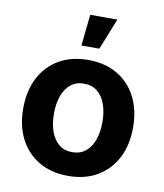

<svg xmlns="http://www.w3.org/2000/svg" viewBox="-86 -837 785 919"><g transform="rotate(10 306.5 -378.0)"><path d="M306.7 10.7Q224.6 10.7 164.6 -24.6Q104.6 -59.9 72.1 -123.3Q39.7 -186.6 39.7 -270.6Q39.7 -355.2 72.1 -418.7Q104.6 -482.2 164.6 -517.4Q224.6 -552.7 306.7 -552.7Q389.1 -552.7 448.9 -517.4Q508.7 -482.2 541.2 -418.7Q573.6 -355.2 573.6 -270.6Q573.6 -186.6 541.2 -123.3Q508.7 -59.9 448.9 -24.6Q389.1 10.7 306.7 10.7ZM306.7 -104.6Q345.8 -104.6 372.1 -126.3Q398.4 -148.1 411.5 -185.8Q424.6 -223.5 424.6 -271.1Q424.6 -319.2 411.5 -356.8Q398.4 -394.3 372.1 -415.9Q345.8 -437.5 306.7 -437.5Q267.6 -437.5 241.4 -415.9Q215.2 -394.3 202.1 -356.9Q188.9 -319.5 188.9 -271.1Q188.9 -223.5 202.1 -185.8Q215.2 -148.1 241.4 -126.3Q267.6 -104.6 306.7 -104.6ZM261.9 -615.1 278 -767.1H409.9L349.1 -615.1Z"/></g></svg>

Font: Adwaita Sans
Style: Regular
Weight: 400
Designer: Rasmus Andersson
Foundry: rsms
Version: Version 4.001;git-9221beed3